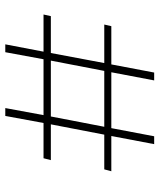

<svg xmlns="http://www.w3.org/2000/svg" viewBox="40 -628 589 708"><g transform="rotate(-90 334.0 -274.5)"><path d="M156 0 186 -158H56L63 -184H191L229 -381H97L104 -408H234L260 -549H289L263 -408H469L495 -549H524L497 -408H634L628 -381H492L455 -184H597L591 -158H450L420 0H391L421 -158H215L185 0ZM258 -381 220 -184H426L464 -381Z"/></g></svg>

Font: Literata 18pt ExtraLight
Style: Italic
Weight: 250
Italic angle: -2°
Designer: Latin by Veronika Burian and Jose Scaglione. Greek by Irene Vlachou. Cyrillic by Vera Evstafieva
Foundry: TypeTogether
Version: Version 3.103;gftools[0.9.29]